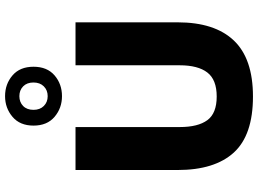

<svg xmlns="http://www.w3.org/2000/svg" viewBox="-156 -896 1063 792"><g transform="rotate(-90 376.0 -499.5)"><path d="M71.2 -720H248.4V-290.4Q248.4 -214.8 276.8 -176.2Q305.1 -137.6 374.4 -137.6Q443.7 -137.6 473.4 -176.2Q503.2 -214.8 503.2 -290.4V-720H680.4V-298.8Q680.4 -146.1 605.6 -67.1Q530.7 12 374.4 12Q215.1 12 143.1 -67.1Q71.2 -146.1 71.2 -298.8ZM375.8 -775.8Q326.8 -775.8 290.6 -806.4Q254.4 -837.1 254.4 -893.2Q254.4 -949.3 290.6 -979.9Q326.8 -1010.6 375.8 -1010.6Q425.8 -1010.6 461.5 -979.9Q497.2 -949.3 497.2 -893.2Q497.2 -837.1 461.5 -806.4Q425.8 -775.8 375.8 -775.8ZM375.8 -834.8Q400.4 -834.8 416.3 -850.8Q432.2 -866.7 432.2 -893.5Q432.2 -920.4 416.3 -936Q400.4 -951.6 375.8 -951.6Q351.2 -951.6 335.3 -936.1Q319.4 -920.6 319.4 -893.2Q319.4 -866.7 335.3 -850.8Q351.2 -834.8 375.8 -834.8Z"/></g></svg>

Font: Kufam
Style: Regular
Weight: 400
Designer: Wael Morcos, Artur Schmal
Foundry: Original Type
Version: Version 1.301; ttfautohint (v1.8.3)